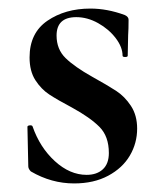

<svg xmlns="http://www.w3.org/2000/svg" viewBox="-20 -417 377 448"><path d="M195 -238Q231 -218 251 -205Q271 -192 285.5 -170Q300 -148 300 -117Q300 -83 283 -54Q266 -25 232.5 -7Q199 11 153 11Q100 11 52 -17Q46 -23 46 -29L44 -121Q44 -124 49.5 -124.5Q55 -125 56 -122Q73 -73 108 -41Q143 -9 182 -9Q206 -9 220 -22Q234 -35 234 -60Q234 -99 212 -121Q190 -143 148 -166Q114 -184 95 -196.5Q76 -209 62.5 -230Q49 -251 49 -283Q49 -340 90.5 -368.5Q132 -397 191 -397Q230 -397 271 -382Q280 -378 280 -371Q280 -348 279 -335L278 -287Q278 -284 272 -284Q266 -284 266 -287Q266 -307 250 -328Q234 -349 209 -363Q184 -377 158 -377Q112 -377 112 -334Q112 -302 133 -281.5Q154 -261 195 -238Z"/></svg>

Font: Cormorant Garamond SemiBold
Style: Regular
Weight: 600
Designer: Christian Thalmann (Catharsis Fonts)
Version: Version 3.000